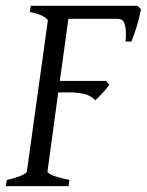

<svg xmlns="http://www.w3.org/2000/svg" viewBox="-20 -635 501 655"><path d="M460.9 -603Q458.5 -590.3 454.8 -575.2Q451.2 -560.1 446.5 -544.9Q441.9 -529.8 437 -516.1Q432.1 -502.4 428.2 -493.2H408.2Q410.2 -515.6 409.2 -530.5Q408.2 -545.4 404.8 -554.4Q401.4 -563.5 395.5 -567.1Q389.6 -570.8 380.9 -570.8H213.4L184.1 -358.9H341.8L353 -345.2Q347.7 -338.4 341.6 -331.1Q335.4 -323.7 329.1 -316.7Q322.8 -309.6 316.4 -303.5Q310.1 -297.4 305.2 -293Q288.6 -309.6 266.8 -314.7Q245.1 -319.8 212.9 -319.8H178.7L142.1 -50.8Q141.1 -44.9 157.7 -37.6Q174.3 -30.3 216.8 -21L213.9 0H0L2.9 -21Q33.7 -27.8 52.2 -35.9Q70.8 -43.9 71.8 -50.8L143.1 -564Q144 -569.8 128.9 -578.6Q113.8 -587.4 82 -594.2L85 -615.2H449.2Z"/></svg>

Font: Gentium Plus CyrE
Style: Italic
Weight: 400
Italic angle: -8°
Designer: J. Victor Gaultney, Annie Olsen, Iska Routamaa, Becca Hirsbrunner
Foundry: SIL International
Version: Version 5.000